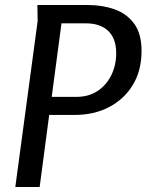

<svg xmlns="http://www.w3.org/2000/svg" viewBox="-20 -745 584 765"><path d="M129 -725H330Q389 -725 437.5 -707.5Q486 -690 515 -650Q544 -610 544 -543Q544 -464 509.5 -407Q475 -350 415 -318.5Q355 -287 276 -287H176L138 0H41L130 -661ZM225 -652 186 -359H284Q334 -359 369.5 -383Q405 -407 424 -446.5Q443 -486 443 -533Q443 -591 411.5 -621.5Q380 -652 322 -652Z"/></svg>

Font: Rosario Medium
Style: Italic
Weight: 500
Italic angle: -8.05°
Version: Version 1.201